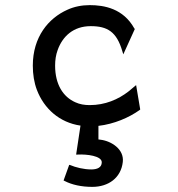

<svg xmlns="http://www.w3.org/2000/svg" viewBox="-20 -482 694 749"><path d="M461 -270 506 -369 504 -371C461 -449 386 -462 330 -462C299 -462 269 -456 243 -444C169 -411 108 -338 108 -226C108 -192 113 -160 124 -131C152 -58 212 -4 294 8L277 121H283C318 119 377 126 377 151C377 171 360 179 336 179C307 179 275 171 254 162L250 161L228 222L232 224C261 239 298 247 340 247C403 247 452 212 459 150C465 100 414 68 372 63C369 63 367 62 364 62V9C425 2 483 -23 525 -53L527 -55L511 -150L481 -125C441 -94 390 -72 330 -72C310 -72 291 -75 274 -83C226 -104 195 -153 195 -226C195 -248 198 -268 205 -287C224 -340 266 -380 334 -380C399 -380 435 -358 457 -283Z"/></svg>

Font: Charger Monospace
Style: Regular
Weight: 400
Designer: Jasper
Foundry: Cannot Into Space Fonts
Version: Version 0.980